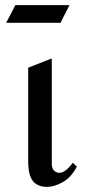

<svg xmlns="http://www.w3.org/2000/svg" viewBox="-20 -724 337 749"><path d="M182 -84Q182 -69 190 -59.5Q198 -50 212 -50Q235 -50 264 -89L280 -74Q257 -31 224 -13Q191 5 164 5Q127 5 108.5 -17.5Q90 -40 90 -96V-460L182 -496ZM251 -704H40L4 -635H216Z"/></svg>

Font: Amita
Style: Regular
Weight: 400
Designer: Eduardo Rodriguez Tunni, Modular Infotech, Brian J. Bonislawsky
Foundry: Eduardo Rodriguez Tunni, Modular Infotech, Brian J. Bonislawsky
Version: Version 1.004